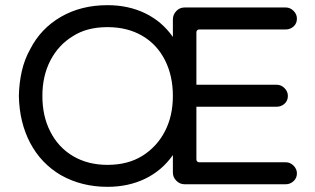

<svg xmlns="http://www.w3.org/2000/svg" viewBox="-20 -741 1219 743"><path d="M396 -18Q296 -18 216 -63Q139 -108 97 -187.5Q55 -267 53 -370Q54 -420 64.5 -466Q75 -512 97 -551Q138 -631 216 -676Q294 -721 396 -721Q477 -721 542 -689.5Q607 -658 649 -598V-666Q649 -684 662 -698Q675 -712 694 -712H1086Q1103 -712 1116 -699Q1129 -686 1129 -669Q1129 -650 1116 -638.5Q1103 -627 1086 -627H752Q740 -627 740 -615V-413H1051Q1068 -413 1081 -400Q1094 -387 1094 -370Q1094 -351 1081 -339.5Q1068 -328 1051 -328H740V-125Q740 -113 752 -113H1086Q1103 -113 1116 -100Q1129 -87 1129 -70Q1129 -52 1116 -40Q1103 -28 1086 -28H694Q676 -28 662.5 -41.5Q649 -55 649 -73V-141Q607 -81 542 -49.5Q477 -18 396 -18ZM396 -103Q475 -103 531 -138Q587 -173 618 -232.5Q649 -292 649 -370Q649 -447 619 -507Q588 -569 530.5 -602.5Q473 -636 396 -636Q316 -636 262 -601Q206 -567 175 -507Q144 -447 144 -370Q144 -292 174 -233Q205 -171 262.5 -137Q320 -103 396 -103Z"/></svg>

Font: Huninn
Style: Regular
Weight: 400
Designer: justfont
Foundry: justfont
Version: Version 1.003